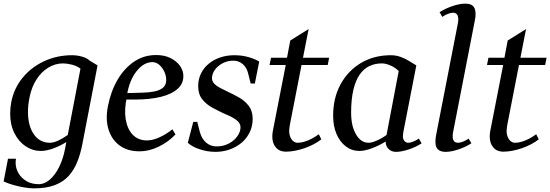

<svg xmlns="http://www.w3.org/2000/svg" viewBox="-25 -820 3029 1057"><path d="M161 217Q139 217 109 212Q79 207 49 198.5Q19 190 -5 179L19 54H63Q62 59 61.5 65Q61 71 61 76Q61 106 76.5 133Q92 160 120.5 177Q149 194 189 194Q220 194 249 169Q278 144 300 100.5Q322 57 333 0L340 -38Q305 -16 267.5 -2.5Q230 11 200 11Q155 11 116.5 -14.5Q78 -40 54.5 -86.5Q31 -133 31 -195Q31 -210 32.5 -226Q34 -242 37 -258Q52 -334 99.5 -392Q147 -450 218 -483Q289 -516 372 -516Q400 -516 427.5 -508Q455 -500 469 -486L512 -460L429 -30Q419 24 401 69.5Q383 115 353.5 148Q324 181 277 199Q230 217 161 217ZM129 -204Q129 -127 161.5 -80.5Q194 -34 250 -34Q269 -34 294.5 -45.5Q320 -57 348 -77L418 -442Q399 -457 371 -464Q343 -471 322 -471Q279 -471 240.5 -447.5Q202 -424 175.5 -382Q149 -340 138 -286Q129 -243 129 -204Z M742 13Q677 13 633.5 -19Q590 -51 572.5 -107Q555 -163 569 -235Q585 -317 622 -380.5Q659 -444 713 -480.5Q767 -517 834 -517Q880 -517 912.5 -501Q945 -485 963.5 -460.5Q982 -436 984 -410Q988 -363 954 -332Q920 -301 859 -286.5Q798 -272 722 -272H653L674 -288Q658 -218 667 -163.5Q676 -109 706 -78Q736 -47 784 -47Q816 -47 853 -64Q890 -81 924 -108L941 -80Q904 -40 850.5 -13.5Q797 13 742 13ZM673 -291 658 -307 764 -310Q796 -311 824.5 -316.5Q853 -322 871 -336Q889 -350 890 -376Q891 -400 880.5 -423.5Q870 -447 852.5 -462.5Q835 -478 814 -478Q766 -478 726 -427Q686 -376 673 -291Z M1161 16Q1118 16 1075 2Q1032 -12 1009 -34L1039 -149H1061L1075 -94Q1085 -57 1109 -35.5Q1133 -14 1167 -14Q1205 -14 1235 -30Q1265 -46 1282 -70.5Q1299 -95 1299 -119Q1299 -137 1286.5 -150Q1274 -163 1253.5 -174Q1233 -185 1208 -195Q1176 -210 1143 -228Q1110 -246 1088 -274Q1066 -302 1066 -346Q1066 -384 1081.5 -415.5Q1097 -447 1124.5 -469.5Q1152 -492 1188 -504Q1224 -516 1265 -516Q1307 -516 1343.5 -505.5Q1380 -495 1402 -481L1378 -360H1355L1341 -416Q1333 -449 1311 -467.5Q1289 -486 1259 -486Q1227 -486 1200 -471.5Q1173 -457 1157.5 -435Q1142 -413 1142 -390Q1142 -373 1154 -360Q1166 -347 1186 -336.5Q1206 -326 1229 -315Q1260 -301 1291.5 -283Q1323 -265 1344.5 -237Q1366 -209 1366 -165Q1366 -126 1350 -92.5Q1334 -59 1306 -35Q1278 -11 1240.5 2.5Q1203 16 1161 16Z M1548 15Q1514 15 1494 -8Q1474 -31 1474 -69Q1474 -77 1475 -84.5Q1476 -92 1477 -99L1548 -462H1459L1467 -502H1555L1573 -597L1674 -660L1643 -502H1787L1779 -462H1635L1571 -134Q1570 -125 1568.5 -117Q1567 -109 1567 -101Q1567 -80 1573.5 -65Q1580 -50 1590.5 -42Q1601 -34 1613 -34Q1631 -34 1651 -40Q1671 -46 1691 -56.5Q1711 -67 1730 -81L1744 -53Q1725 -38 1701 -25.5Q1677 -13 1651 -4Q1625 5 1598.5 10Q1572 15 1548 15Z M2155 16Q2130 16 2114 0Q2098 -16 2098 -41Q2063 -19 2023 -4Q1983 11 1954 11Q1912 11 1879 -14Q1846 -39 1827.5 -82.5Q1809 -126 1809 -183Q1809 -281 1850 -356Q1891 -431 1962.5 -473.5Q2034 -516 2127 -516Q2155 -516 2181 -506.5Q2207 -497 2224 -486L2267 -460L2196 -96Q2195 -89 2194 -82Q2193 -75 2193 -70Q2193 -54 2201.5 -44Q2210 -34 2223 -34Q2234 -34 2250 -40.5Q2266 -47 2281 -57L2296 -31Q2264 -10 2224 3Q2184 16 2155 16ZM2004 -34Q2021 -34 2049 -46Q2077 -58 2103 -77L2170 -429Q2151 -448 2125 -459.5Q2099 -471 2077 -471Q2040 -471 2009 -456.5Q1978 -442 1955.5 -410Q1933 -378 1920.5 -326Q1908 -274 1908 -199Q1908 -126 1935 -80Q1962 -34 2004 -34Z M2375 -72 2495 -688Q2498 -703 2498 -714Q2498 -750 2468 -750Q2457 -750 2440.5 -743.5Q2424 -737 2410 -727L2395 -753Q2428 -774 2467.5 -787Q2507 -800 2536 -800Q2556 -800 2568.5 -794Q2581 -788 2587 -775.5Q2593 -763 2593 -743Q2593 -736 2592.5 -728.5Q2592 -721 2590 -712L2470 -96Q2467 -81 2467 -70Q2467 -34 2497 -34Q2508 -34 2524.5 -40.5Q2541 -47 2555 -57L2570 -31Q2537 -10 2497.5 3Q2458 16 2429 16Q2410 16 2397 10Q2384 4 2378 -8.5Q2372 -21 2372 -41Q2372 -48 2373 -55.5Q2374 -63 2375 -72Z M2745 15Q2711 15 2691 -8Q2671 -31 2671 -69Q2671 -77 2672 -84.5Q2673 -92 2674 -99L2745 -462H2656L2664 -502H2752L2770 -597L2871 -660L2840 -502H2984L2976 -462H2832L2768 -134Q2767 -125 2765.5 -117Q2764 -109 2764 -101Q2764 -80 2770.5 -65Q2777 -50 2787.5 -42Q2798 -34 2810 -34Q2828 -34 2848 -40Q2868 -46 2888 -56.5Q2908 -67 2927 -81L2941 -53Q2922 -38 2898 -25.5Q2874 -13 2848 -4Q2822 5 2795.5 10Q2769 15 2745 15Z"/></svg>

Font: Wittgenstein
Style: Italic
Weight: 400
Italic angle: -11°
Designer: Jörg Drees
Foundry: Jörg Drees
Version: Version 1.500